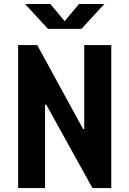

<svg xmlns="http://www.w3.org/2000/svg" viewBox="-20 -960 660 980"><path d="M72.5 0H210V-426H216L452 0H548V-730H410V-301.5H404L170 -730H72.5ZM108 -939.5H237L310 -852L383 -939.5H512.5L395.5 -812.5H225Z"/></svg>

Font: Monaspace Krypton
Style: Bold
Weight: 700
Designer: Riley Cran & the Lettermatic Team
Foundry: Lettermatic
Version: Version 1.200 (Monaspace Krypton)